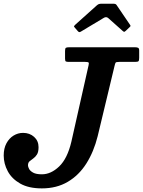

<svg xmlns="http://www.w3.org/2000/svg" viewBox="-53 -1005 771 1036"><path d="M366.5 -837.5Q370.5 -833 373.8 -831.8Q377 -830.5 383.5 -834.5L506 -908Q520 -917 531 -907.5L609 -838Q614.5 -833.5 616.8 -833.2Q619 -833 625.5 -838.5L646 -858Q651 -862.5 651.2 -864.8Q651.5 -867 649 -870.5L577 -976.5Q574 -981.5 570 -983.2Q566 -985 556 -985H498.5Q487.5 -985 482 -983.5Q476.5 -982 470 -976.5L353.5 -872Q347 -866 346.2 -864Q345.5 -862 350 -856.5ZM-33 -166Q-33 -122 -11.2 -81.2Q10.5 -40.5 56 -14.5Q101.5 11.5 173 11.5Q252.5 11.5 312.5 -23.8Q372.5 -59 412.8 -122.5Q453 -186 474 -270L565 -649Q568 -662.5 570.8 -666.8Q573.5 -671 590.5 -671H675.5Q690.5 -671 694.2 -674.8Q698 -678.5 698 -693V-732Q698 -744.5 692 -747.2Q686 -750 675 -750H320Q306.5 -750 302.2 -746.8Q298 -743.5 298 -730V-689Q298 -676 302.2 -673.5Q306.5 -671 319.5 -671H406Q421 -671 424.5 -668.2Q428 -665.5 425 -653L332 -240Q310.5 -149 266.2 -106.8Q222 -64.5 173 -64.5Q142 -64.5 125.8 -73.5Q109.5 -82.5 103.8 -94Q98 -105.5 98 -112.5Q98 -127.5 106.8 -135Q115.5 -142.5 126.5 -150Q137.5 -157.5 146.2 -171Q155 -184.5 155 -211Q155 -245 131 -266.5Q107 -288 71.5 -288Q44 -288 20.2 -273.5Q-3.5 -259 -18.2 -231.8Q-33 -204.5 -33 -166Z"/></svg>

Font: Besley SemiBold
Style: Italic
Weight: 600
Italic angle: -13°
Designer: Owen Earl
Foundry: indestructible type*
Version: Version 2.001